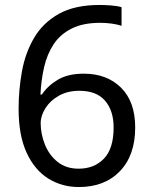

<svg xmlns="http://www.w3.org/2000/svg" viewBox="-20 -744 612 774"><path d="M55 -305Q55 -382 68.5 -456.5Q82 -531 117.5 -591.5Q153 -652 217 -688Q281 -724 382 -724Q403 -724 428.5 -722Q454 -720 470 -715V-640Q452 -646 429 -649Q406 -652 384 -652Q315 -652 269 -629Q223 -606 196.5 -566Q170 -526 158 -474Q146 -422 143 -363H149Q172 -398 213 -422.5Q254 -447 318 -447Q411 -447 468 -390.5Q525 -334 525 -230Q525 -118 463.5 -54Q402 10 298 10Q230 10 175 -24Q120 -58 87.5 -128Q55 -198 55 -305ZM297 -64Q360 -64 399 -104.5Q438 -145 438 -230Q438 -298 403.5 -338Q369 -378 300 -378Q253 -378 218 -358.5Q183 -339 163.5 -308.5Q144 -278 144 -247Q144 -204 161 -161.5Q178 -119 212 -91.5Q246 -64 297 -64Z"/></svg>

Font: Noto Sans
Style: Regular
Weight: 400
Designer: Monotype Design Team
Foundry: Monotype Imaging Inc.
Version: Version 1.902